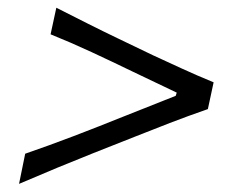

<svg xmlns="http://www.w3.org/2000/svg" viewBox="-20 -538 606 484"><path d="M28 -74.5 43.5 -150.5Q103 -171 166.5 -195.2Q230 -219.5 292 -244.5L423 -296.5L425.5 -304.5L315.5 -357Q264 -382 211.2 -406.5Q158.5 -431 107.5 -451.5L122 -518.5Q162.5 -498 201.8 -478.2Q241 -458.5 275.5 -442L365 -399Q398.5 -383.5 437.8 -365.5Q477 -347.5 518.5 -330.5L504 -263Q455 -246 408.2 -228Q361.5 -210 321.5 -194L214 -151.5Q172.5 -135 125.2 -115.5Q78 -96 28 -74.5Z"/></svg>

Font: Commissioner Flair Light
Style: Italic
Weight: 300
Italic angle: -12°
Designer: Kostas Bartsokas
Foundry: Kostas Bartsokas
Version: Version 1.000; ttfautohint (v1.8.3)